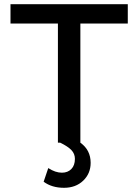

<svg xmlns="http://www.w3.org/2000/svg" viewBox="-20 -680 659 915"><path d="M363 -568V0Q412 35 412 96Q412 147 376.5 181Q341 215 285 215Q227 215 188 186L210 121Q244 143 275 143Q303 143 320 125.5Q337 108 337 77Q337 53 320.5 35.5Q304 18 267 0H256V-568H30V-660H589V-568Z"/></svg>

Font: Elaine Sans Medium
Style: Regular
Weight: 500
Designer: Wei Huang
Foundry: Wei Huang
Version: Version 2.001;PS 002.001;hotconv 1.0.88;makeotf.lib2.5.64775